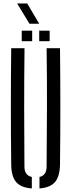

<svg xmlns="http://www.w3.org/2000/svg" viewBox="-20 -1077 410 1104"><path d="M44.5 -131.5Q40.5 -465.5 44.5 -800H121Q119 -633 119 -459.5Q119 -286 120.5 -119Q120.5 -68.5 163 -59.5V6.5Q100 2 72.5 -30.5Q45 -63 44.5 -131.5ZM207 6.5V-59.5Q248 -68.5 248 -119Q249.5 -286 250 -459.5Q250.5 -633 248 -800H325Q329 -465.5 325 -131.5Q324 -63 296.5 -30.5Q269 2 207 6.5ZM205.5 -840V-900.5H265.5V-840ZM105 -840V-900.5H165V-840ZM149.5 -940.5 78.5 -1057H136.5L205.5 -940.5Z"/></svg>

Font: Big Shoulders Stencil Display Medium
Style: Regular
Weight: 500
Designer: Patric King
Foundry: XO Type Co
Version: Version 1.000